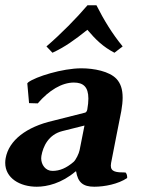

<svg xmlns="http://www.w3.org/2000/svg" viewBox="-29 -698 565 728"><path d="M436.1 -522C396.2 -570.5 364.5 -623 336.7 -678H302.7C261 -629 201.9 -569 147.1 -522L169.9 -498C217.3 -520 253.4 -546 302.3 -585C333.7 -548 361 -521 404.9 -498ZM291.3 -222 272.9 -129C270.6 -116 258.3 -91.1 249.9 -84C222.9 -61 197.9 -50 169.9 -50C143.3 -50 127.2 -73.6 127.2 -97.8C127.2 -100.8 127.4 -103.9 128 -107C134.3 -143.1 155 -187.8 207.5 -201ZM392.2 -80C397.3 -109 429 -266 430.9 -277C434.3 -296.2 436 -313.1 436 -327.9C436 -359.6 428.3 -382.2 412.5 -399.1C385.8 -427.5 327.6 -439 279.5 -439C207.5 -439 105.9 -407 78.2 -386L74.5 -382L81.2 -307L114.1 -306C156.9 -356 206 -385 251 -385C286 -385 306.1 -369.3 306.1 -324.1C306.1 -312.5 304.8 -298.8 302 -283C300.8 -276 297.1 -272 293.9 -271L171.4 -240C71.4 -217 4.4 -166 -7.6 -98C-8.7 -92 -9.2 -86.2 -9.2 -80.6C-9.2 -22.5 46.5 10 110.3 10C149.4 10 204.6 -3 257.6 -48H259.6C266.3 -7 285.3 10 328.3 10C367.4 10 419.1 0 453.2 -23C453.4 -31.7 452 -39 446.9 -44C411.4 -44 391.2 -46.4 391.2 -70C391.2 -73 391.6 -76.3 392.2 -80Z"/></svg>

Font: Linux Biolinum O 
Style: Bold Italic
Weight: 700
Designer: Philipp H. Poll
Foundry: Philipp H. Poll
Version: Version 1.3.2